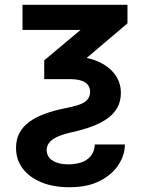

<svg xmlns="http://www.w3.org/2000/svg" viewBox="-20 -559 597 795"><path d="M73.2 -539.1H507.8V-462.4L235.8 -231.4H163.1V-309.1L313.5 -435.1H73.2ZM173.3 61.5Q173.3 90.8 198.2 106.2Q223.1 121.6 263.2 121.6Q289.6 121.6 314 114.3Q338.4 106.9 354.5 88.9Q370.6 70.8 372.6 39.1H497.1Q497.1 82.5 470.7 123.3Q444.3 164.1 393.3 190.2Q342.3 216.3 267.6 216.3Q200.7 216.3 151.1 195.8Q101.6 175.3 74 138.7Q46.4 102.1 46.4 53.7Q46.4 18.6 60.3 -7.8Q74.2 -34.2 100.3 -53.7Q126.5 -73.2 164.1 -87.2Q201.7 -101.1 248 -110.4Q283.7 -117.2 306.9 -125.2Q330.1 -133.3 341.6 -146Q353 -158.7 353 -179.2Q353 -204.1 332.5 -217.8Q312 -231.4 269.5 -231.4H213.4L217.3 -325.7H269.5Q335 -325.7 382.1 -305.9Q429.2 -286.1 454.8 -252.2Q480.5 -218.3 480.5 -174.8Q480.5 -138.7 465.1 -112.1Q449.7 -85.4 422.4 -66.7Q395 -47.9 358.9 -34.7Q322.8 -21.5 280.8 -12.2Q238.8 -2.9 215.6 8.3Q192.4 19.5 182.9 33Q173.3 46.4 173.3 61.5Z"/></svg>

Font: Inter 18pt SemiBold
Style: Regular
Weight: 600
Designer: Rasmus Andersson
Foundry: rsms
Version: Version 4.001;git-66647c0bb